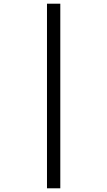

<svg xmlns="http://www.w3.org/2000/svg" viewBox="-20 -852 580 1038"><path d="M234 -832V166H306V-832Z"/></svg>

Font: Noto Sans Devanagari UI
Style: Regular
Weight: 400
Designer: Jelle Bosma - Monotype Design Team
Foundry: Monotype Imaging Inc.
Version: Version 2.003